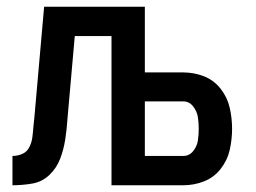

<svg xmlns="http://www.w3.org/2000/svg" viewBox="-20 -550 760 570"><path d="M17 0Q46 0 75.5 -5Q105 -10 126.5 -30.5Q148 -51 158.5 -78.5Q169 -106 173.5 -135Q178 -164 180 -193V-194L202 -443H311V0H524Q556 0 585.5 -11.5Q615 -23 635 -48.5Q655 -74 662 -105Q669 -136 669 -168Q669 -199 662 -230Q655 -261 635 -286.5Q615 -312 585.5 -323.5Q556 -335 524 -335H410V-530H111L82 -201Q81 -188 79 -172Q78 -157 76 -142Q74 -127 67 -113Q60 -99 46 -93Q32 -87 17 -87ZM410 -87V-249H524Q542 -249 553.5 -234Q565 -219 567.5 -202Q570 -185 570 -168Q570 -150 567.5 -133Q565 -116 553.5 -101.5Q542 -87 524 -87Z"/></svg>

Font: Iosevka Sparkle Medium
Style: Regular
Weight: 500
Designer: Belleve Invis
Foundry: Belleve Invis
Version: Version 4.5.0; ttfautohint (v1.8.3)